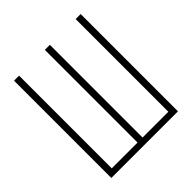

<svg xmlns="http://www.w3.org/2000/svg" viewBox="-187 -836 974 974"><g transform="rotate(-45 300.0 -349.0)"><path d="M61 -698H97V-33H282V-698H318V-33H503V-698H539V0H61Z"/></g></svg>

Font: IBM Plex Mono ExtLt
Style: Regular
Weight: 200
Monospace: yes
Designer: Mike Abbink, Paul van der Laan, Pieter van Rosmalen
Foundry: Bold Monday
Version: Version 2.3